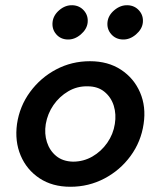

<svg xmlns="http://www.w3.org/2000/svg" viewBox="-20 -704 586 734"><path d="M45 -230Q36 -164 59 -109.5Q82 -55 131 -22.5Q180 10 249 10Q319 10 379 -21.5Q439 -53 479 -107.5Q519 -162 529 -230Q539 -296 515.5 -350.5Q492 -405 442.5 -437.5Q393 -470 324 -470Q254 -470 194.5 -438.5Q135 -407 95 -352.5Q55 -298 45 -230ZM155 -230Q162 -270 184.5 -302.5Q207 -335 241 -355Q275 -375 315 -374Q354 -374 379.5 -353Q405 -332 415 -299.5Q425 -267 419 -230Q413 -191 390 -158Q367 -125 333 -105.5Q299 -86 259 -86Q220 -87 195 -107.5Q170 -128 159.5 -160.5Q149 -193 155 -230ZM391 -620Q388 -593 405 -573.5Q422 -554 449 -553Q476 -552 499.5 -572Q523 -592 526 -617Q529 -644 512 -663.5Q495 -683 468 -684Q441 -685 417.5 -665.5Q394 -646 391 -620ZM181 -620Q178 -593 194.5 -573.5Q211 -554 238 -553Q265 -552 288.5 -572Q312 -592 315 -617Q318 -644 301 -663.5Q284 -683 257 -684Q230 -685 207 -665.5Q184 -646 181 -620Z"/></svg>

Font: Jost* 500 Medium Italic
Style: Italic
Weight: 500
Italic angle: -10°
Version: Version 3.200; ttfautohint (v0.97) -l 8 -r 50 -G 200 -x 14 -